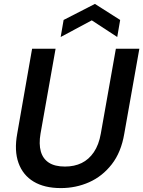

<svg xmlns="http://www.w3.org/2000/svg" viewBox="-20 -949 732 981"><path d="M291 12Q207 12 152 -21Q97 -54 74.5 -116.5Q52 -179 68 -266L144 -700H264L187 -266Q178 -213 188.5 -175.5Q199 -138 229.5 -118Q260 -98 312 -98Q360 -98 397 -116Q434 -134 459.5 -171.5Q485 -209 495 -266L572 -700H692L615 -266Q599 -171 551 -109.5Q503 -48 435.5 -18Q368 12 291 12ZM290 -760 305 -847 465 -929 594 -847 579 -760 449 -845Z"/></svg>

Font: DM Sans 17pt SemiBold
Style: Italic
Weight: 600
Italic angle: -10°
Version: Version 4.004;gftools[0.9.30]